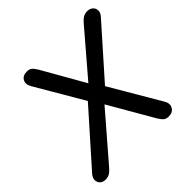

<svg xmlns="http://www.w3.org/2000/svg" viewBox="-183 -874 1044 1044"><g transform="rotate(-45 338.5 -352.5)"><path d="M54 7Q34 7 22 -4.5Q10 -16 10 -33.5Q10 -51 25 -68L288 -364L127 -639Q110 -668 122.5 -690Q135 -712 166 -712Q185 -712 195.5 -703.5Q206 -695 219 -674L358 -430L573 -681Q588 -698 601 -705Q614 -712 631 -712Q651 -712 663.5 -700.5Q676 -689 676.5 -672Q677 -655 662 -638L411 -355L580 -67Q597 -39 584 -16Q571 7 540 7Q521 7 510.5 -1.5Q500 -10 487 -31L339 -287L112 -24Q97 -7 84 0Q71 7 54 7Z"/></g></svg>

Font: Nunito SemiBold
Style: Italic
Weight: 600
Italic angle: -9°
Designer: Vernon Adams
Foundry: Vernon Adams
Version: Version 3.601; ttfautohint (v1.8.2.53-6de2)